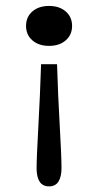

<svg xmlns="http://www.w3.org/2000/svg" viewBox="-20 -447 337 659"><path d="M148.4 192.7Q126.6 192.7 116.1 176.6Q105.6 160.5 105.6 130.6Q105.6 111.3 107.3 73.4Q108.9 35.5 111.7 -14.5Q114.5 -64.5 116.9 -119.4Q119.4 -174.2 121 -226.6H175.8Q177.4 -173.4 179.8 -118.5Q182.3 -63.7 185.1 -14.5Q187.9 34.7 189.5 72.6Q191.1 110.5 191.1 129.8Q191.1 159.7 180.6 176.2Q170.2 192.7 148.4 192.7ZM148.4 -289.5Q112.9 -289.5 91.1 -308.5Q69.4 -327.4 69.4 -358.1Q69.4 -388.7 91.1 -407.7Q112.9 -426.6 148.4 -426.6Q183.9 -426.6 205.6 -407.7Q227.4 -388.7 227.4 -358.1Q227.4 -327.4 205.6 -308.5Q183.9 -289.5 148.4 -289.5Z"/></svg>

Font: Playfair 5pt SemiExpanded Light
Style: Regular
Weight: 300
Width: 6
Designer: Claus Eggers Sørensen
Foundry: Claus Eggers Sørensen
Version: Version 2.203